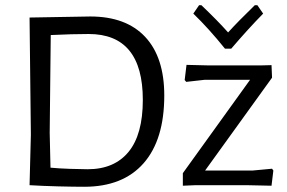

<svg xmlns="http://www.w3.org/2000/svg" viewBox="-20 -708 1098 734"><path d="M608 -343Q608 -174 529 -84Q450 6 302 6Q261 6 202.5 4.5Q144 3 94 0H93L98 -193L93 -641H94L325 -645Q462 -645 535 -567Q608 -489 608 -343ZM526 -326Q526 -578 319 -578Q256 -578 174 -574L170 -200L173 -67Q204 -64 247.5 -62.5Q291 -61 315 -61Q417 -61 471.5 -127.5Q526 -194 526 -326ZM775 -458H980L1018 -459L1020 -411L764 -56H945L1020 -63L1025 -56L1018 2L926 0H726L679 2V-46L936 -403H763L692 -395L686 -402L693 -460ZM986 -656Q929 -598 864 -522H840Q778 -599 719 -656L741 -688H750Q812 -629 852 -584Q890 -626 954 -688H964Z"/></svg>

Font: Alegreya Sans
Style: Regular
Weight: 400
Designer: Juan Pablo del Peral
Foundry: Huerta Tipografica
Version: Version 2.008; ttfautohint (v1.6)